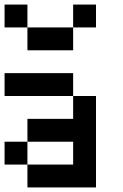

<svg xmlns="http://www.w3.org/2000/svg" viewBox="-20 -920 540 840"><path d="M0 -200V-300H100V-200ZM0 -500V-600H300V-500ZM0 -800V-900H100V-800ZM400 -100H100V-200H300V-300H100V-400H300V-500H400ZM400 -900V-800H300V-900ZM100 -700V-800H300V-700Z"/></svg>

Font: GalmuriMono9 Regular
Style: Regular
Weight: 400
Designer: Lee Minseo (quiple)
Version: Version 2.399;hotconv 1.1.1;makeotfexe 2.6.0 DEVELOPMENT